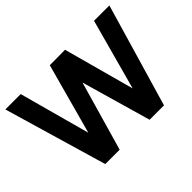

<svg xmlns="http://www.w3.org/2000/svg" viewBox="-138 -993 1265 1265"><g transform="rotate(-45 494.5 -360.0)"><path d="M221 0 10 -720H153L288 -225L423 -719L566 -720L701 -225L836 -720H979L768 0H634L494.5 -486L355 0Z"/></g></svg>

Font: Manrope ExtraLight ExtraBold
Style: Regular
Weight: 800
Version: Version 4.504